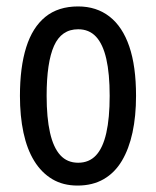

<svg xmlns="http://www.w3.org/2000/svg" viewBox="-20 -567 485 597"><path d="M403 -269Q403 -206 392 -155Q381 -104 359 -67Q337 -30 302.5 -10Q268 10 221 10Q176 10 142.5 -10Q109 -30 86.5 -66.5Q64 -103 53 -154.5Q42 -206 42 -269Q42 -358 61.5 -420Q81 -482 121 -514.5Q161 -547 223 -547Q280 -547 320.5 -515.5Q361 -484 382 -422.5Q403 -361 403 -269ZM125 -269Q125 -201 135.5 -154.5Q146 -108 167.5 -84.5Q189 -61 223 -61Q257 -61 278.5 -84Q300 -107 310.5 -153.5Q321 -200 321 -269Q321 -338 310.5 -384Q300 -430 278.5 -453Q257 -476 223 -476Q171 -476 148 -424.5Q125 -373 125 -269Z"/></svg>

Font: Noto Sans Arabic ExtraCondensed
Style: Regular
Weight: 400
Width: 2
Designer: Monotype Design Team, Nadine Chahine, Nizar Qandah and Khaled Hosny
Foundry: Monotype Imaging Inc.
Version: Version 2.012